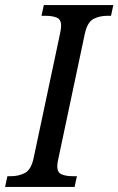

<svg xmlns="http://www.w3.org/2000/svg" viewBox="-44 -734 465 754"><path d="M-24 0 -15 -42H-2Q29 -42 53.5 -54.5Q78 -67 88 -113L192 -603Q196 -622 196 -633Q196 -658 178.5 -665Q161 -672 134 -672H119L128 -714H401L392 -672H378Q347 -672 323 -659.5Q299 -647 289 -601L185 -110Q181 -93 181 -81Q181 -56 198.5 -49Q216 -42 243 -42H258L249 0Z"/></svg>

Font: Noto Serif SemiCondensed
Style: Italic
Weight: 400
Width: 4
Italic angle: -12°
Designer: Monotype Design Team
Foundry: Monotype Imaging Inc.
Version: Version 2.013